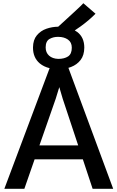

<svg xmlns="http://www.w3.org/2000/svg" viewBox="-20 -1170 728 1190"><path d="M131 0H7L287.5 -747.5Q252 -756 226.5 -777Q184 -813 184.5 -876Q185 -923 208.5 -951.2Q232 -979.5 268 -992Q303 -1004 340.5 -1004.5Q344 -1007.5 349 -1012Q366 -1027.5 390 -1049.5Q414 -1071.5 438.2 -1093.8Q462.5 -1116 479 -1132Q495.5 -1148 496.5 -1150L572 -1085Q555 -1067.5 531.2 -1047Q507.5 -1026.5 480.5 -1007Q462 -993.5 443.5 -981.5Q452 -977 459 -971.5Q502.5 -938.5 502.5 -874.5Q502 -827.5 479.5 -798.2Q457 -769 420.5 -755Q412.5 -752 404 -749.5L681.5 0H554L493.5 -182.5H194.5ZM347.5 -630 325.5 -558.5 224.5 -269H464.5L368.5 -558.5ZM341.5 -805Q378.5 -805 401.8 -820.2Q425 -835.5 425 -874.5Q425 -908 401 -924.8Q377 -941.5 341.5 -941.5Q312.5 -942.5 287.8 -929Q263 -915.5 263 -876Q263 -844 284.2 -825Q305.5 -806 341.5 -805Z"/></svg>

Font: Koeln Type Sans
Style: Regular
Weight: 400
Designer: Eben Sorkin
Foundry: Eben Sorkin
Version: Version 2.001